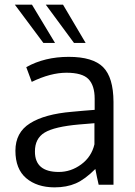

<svg xmlns="http://www.w3.org/2000/svg" viewBox="-20 -790 576 821"><path d="M296.4 -606.4 175.8 -770H249.5L346.2 -606.4ZM165.5 -606.4 43.5 -770H116.7L215.3 -606.4ZM465.3 -354.5V0H401.9Q394.5 -31.2 387.7 -67.4Q343.3 -22.9 304.2 -5.9Q265.1 11.2 212.4 11.2Q137.7 10.7 91.8 -28.3Q45.9 -67.4 45.9 -145.5Q45.9 -223.6 108.4 -262.7Q170.9 -302.2 287.6 -312Q303.7 -313.5 335.9 -316.4Q368.2 -319.3 384.8 -320.3V-367.7Q384.8 -424.3 358.4 -451.7Q332 -479 264.2 -479Q196.3 -479 115.7 -439.9L92.3 -502.9Q170.9 -546.9 273.9 -546.9Q377 -546.9 420.9 -502.9Q464.8 -459 465.3 -354.5ZM129.4 -141.6Q129.4 -54.7 231.4 -54.7Q283.2 -54.7 327.1 -86.9Q371.1 -119.1 383.8 -172.9V-263.2Q381.8 -263.2 354.5 -260.7Q327.1 -258.3 318.8 -257.8Q212.9 -248.5 170.9 -223.1Q128.9 -197.8 129.4 -141.6Z"/></svg>

Font: Oxygen-Regular
Style: Regular
Weight: 400
Designer: Vernon Adams
Foundry: Vernon Adams
Version: Version Release 0.2.3 webfont; ttfautohint (v0.93.3-1d66) -l